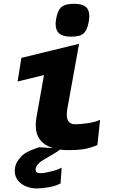

<svg xmlns="http://www.w3.org/2000/svg" viewBox="-20 -796 640 1032"><path d="M301.5 8Q294.5 15 277.2 25.5Q260 36 245.5 44.5L235 50.5Q213 63.5 203.8 69.2Q194.5 75 183 88Q171.5 101 171.5 115.5Q171.5 135 195.5 135Q216 135 252.8 126Q289.5 117 311.5 105L305.5 190Q280 203.5 242.5 210.2Q205 217 177.5 217Q149.5 217 122.5 206.8Q95.5 196.5 77.5 175.2Q59.5 154 59.5 123Q59.5 114 61 104Q65 82 79.5 62.5Q94 43 110 31Q122 22 146 11.8Q170 1.5 190.5 -4.5L265 0Q220 -13.5 196 -44.2Q172 -75 172 -123.5Q172 -141.5 176 -165.5L216.5 -392.5L74.5 -358L95 -485L405 -560.5L342 -211.5Q339 -194.5 339 -180Q339 -128 384.5 -128Q413 -128 454 -134.2Q495 -140.5 518 -152L503.5 -16.5Q461 1.5 426.5 6.2Q392 11 350 11Q324 11 301.5 8ZM279 -666.5Q279 -677 281.5 -693Q287.5 -726 298 -743.5Q308.5 -761 327.5 -768.2Q346.5 -775.5 379.5 -775.5Q421 -775.5 440.5 -759.5Q460 -743.5 460 -709.5Q460 -698.5 457.5 -682Q451.5 -649 441.2 -631.2Q431 -613.5 412.5 -606.2Q394 -599 361 -599Q319.5 -599 299.2 -615.5Q279 -632 279 -666.5Z"/></svg>

Font: JuliaMono Black
Style: Italic
Weight: 900
Italic angle: -9°
Monospace: yes
Designer: cormullion
Foundry: corm
Version: Version 0.057; ttfautohint (v1.8.4)